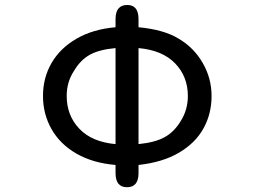

<svg xmlns="http://www.w3.org/2000/svg" viewBox="-20 -742 1040 783"><path d="M709 -584Q770.5 -547.9 806.6 -485.4Q842.8 -422.9 842.8 -350.6Q842.8 -278.3 810.1 -218.8Q777.3 -159.2 710.4 -119.6Q643.6 -80.1 544.9 -69.3V-36.1Q544.9 21.5 498 21.5Q451.2 21.5 451.2 -36.1V-69.3Q358.4 -77.1 291.5 -115.7Q224.6 -154.3 189.9 -215.8Q155.3 -277.3 155.3 -350.6Q155.3 -424.8 190.4 -485.4Q225.6 -545.9 292.5 -584.5Q359.4 -623 451.2 -630.9V-664.1Q451.2 -721.7 499 -721.7Q544.9 -721.7 544.9 -664.1V-630.9Q649.4 -621.1 709 -584ZM281.2 -452.1Q252 -407.2 252 -350.6Q252 -271.5 303.2 -217.3Q354.5 -163.1 451.2 -154.3V-545.9Q384.8 -540 346.2 -518.6Q307.6 -497.1 281.2 -452.1ZM716.8 -248Q746.1 -293.9 746.1 -350.6Q746.1 -429.7 694.3 -483.4Q642.6 -537.1 544.9 -545.9V-154.3Q612.3 -161.1 651.4 -182.6Q690.4 -204.1 716.8 -248Z"/></svg>

Font: FakePearl
Style: Regular
Weight: 400
Version: Version 1.2